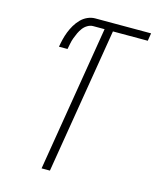

<svg xmlns="http://www.w3.org/2000/svg" viewBox="-111 -812 724 889"><g transform="rotate(15 251.0 -367.5)"><path d="M174 0 289 -698H234Q221 -698 208 -690.5Q195 -683 186 -671Q177 -659 171 -646Q165 -633 160 -619.5Q155 -606 152.5 -592.5Q150 -579 147 -565H106Q109 -583 113.5 -601.5Q118 -620 125 -638Q132 -656 142 -673Q152 -690 166 -704.5Q180 -719 198 -727Q216 -735 234 -735H502L496 -698H329L214 0Z"/></g></svg>

Font: Iosevka Curly Extralight
Style: Italic
Weight: 200
Italic angle: -9°
Monospace: yes
Designer: Belleve Invis
Foundry: Belleve Invis
Version: Version 22.1.2; ttfautohint (v1.8.4)